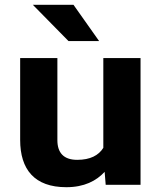

<svg xmlns="http://www.w3.org/2000/svg" viewBox="-20 -770 681 800"><path d="M301.6 -104C245 -104 219.1 -133.7 219.1 -186V-528H64V-187C64 -63.9 123.6 10 256.5 10C330.5 10 381.4 -16.2 416 -54L420.4 0H565.6V-528H410.5V-154C391 -122.7 356.3 -104 301.6 -104ZM392.9 -599 286.2 -750H116.8L265.3 -599Z"/></svg>

Font: Asimov
Style: Wid
Weight: 500
Designer: Google
Version: Version 2.000980; 2014